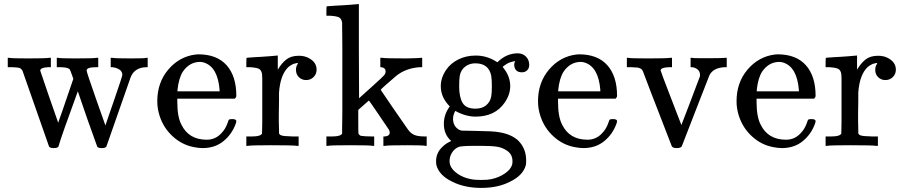

<svg xmlns="http://www.w3.org/2000/svg" viewBox="-20 -714 4434 940"><path d="M452 -385Q404 -385 404 -369Q404 -361 449 -233Q494 -105 496 -100L537 -219Q579 -341 579 -347Q579 -364 564.5 -373.5Q550 -383 530 -385H522V-431H529Q542 -428 624 -428Q692 -428 698 -431H703V-385H697Q696 -385 690.5 -384.5Q685 -384 682 -384Q635 -377 619 -334L501 3Q497 11 479 11Q460 11 456 4Q455 3 407 -133L361 -267Q276 -35 266 4Q261 11 243 11Q224 11 220 3L90 -368Q83 -379 75 -381.5Q67 -384 40 -385H18V-431H24Q35 -428 116 -428Q206 -428 221 -431H229V-385H215Q177 -383 177 -368Q177 -367 221 -239L265 -113Q266 -117 271.5 -132.5Q277 -148 286 -173Q295 -198 304 -226L339 -328L333 -345Q324 -371 321 -375Q312 -384 278 -385H258V-431H264Q274 -428 348 -428Q441 -428 454 -431H461V-385Z M1137 -245Q1137 -238 1130 -231H848V-216Q848 -142 868 -104Q904 -30 992 -30Q1035 -30 1064 -62Q1084 -82 1095 -114Q1098 -125 1101 -128Q1104 -131 1117 -131Q1137 -131 1137 -121Q1137 -117 1134 -108Q1115 -56 1073.5 -22.5Q1032 11 972 11Q953 11 928 6Q871 -5 826 -46Q781 -87 762 -145Q750 -181 750 -218Q750 -310 804 -373.5Q858 -437 937 -447Q941 -448 951 -448Q1042 -448 1089.5 -394.5Q1137 -341 1137 -245ZM1055 -275Q1046 -384 981 -407Q974 -410 960 -411Q908 -411 875 -363Q855 -331 849 -274V-267H1055Z M1202 -46H1216Q1255 -46 1263 -60V-68Q1263 -77 1263.5 -91Q1264 -105 1264 -122.5Q1264 -140 1264 -161.5Q1264 -183 1264 -203Q1264 -234 1264 -269.5Q1264 -305 1264 -328L1263 -351Q1260 -370 1248.5 -376.5Q1237 -383 1204 -385H1186V-408Q1186 -431 1188 -431L1198 -432Q1208 -433 1226 -434Q1244 -435 1262 -436Q1278 -437 1297 -438.5Q1316 -440 1326 -441Q1336 -442 1337 -442H1340V-373Q1359 -405 1382 -423Q1405 -441 1443 -441Q1471 -441 1491 -430Q1530 -410 1530 -373Q1530 -351 1515 -336.5Q1500 -322 1479 -322Q1458 -322 1443.5 -336Q1429 -350 1429 -372Q1429 -389 1437 -400Q1439 -404 1439 -405Q1437 -407 1416 -401Q1400 -393 1392 -386Q1352 -348 1346 -260V-221Q1345 -182 1345 -154Q1345 -141 1345 -126.5Q1345 -112 1345.5 -101Q1346 -90 1346 -81Q1346 -72 1346 -66V-61Q1350 -53 1358 -51Q1368 -47 1411 -46H1442V0H1433Q1415 -3 1306 -3Q1208 -3 1194 0H1186V-46Z M1594 -46H1608Q1647 -46 1655 -60V-68Q1655 -77 1655 -91Q1655 -105 1655.5 -124Q1656 -143 1656 -167.5Q1656 -192 1656 -217.5Q1656 -243 1656 -272.5Q1656 -302 1656 -329Q1656 -366 1656 -407.5Q1656 -449 1656 -482Q1656 -515 1655.5 -542.5Q1655 -570 1655 -586Q1655 -602 1655 -603Q1652 -622 1640.5 -628.5Q1629 -635 1596 -637H1578V-660Q1578 -683 1580 -683L1590 -684Q1600 -685 1619 -686Q1638 -687 1656 -688Q1673 -689 1693 -690.5Q1713 -692 1723 -693Q1733 -694 1734 -694H1737V-463L1738 -233L1798 -287Q1858 -341 1862 -347Q1868 -356 1868 -364Q1868 -382 1847 -385H1842V-431H1851Q1864 -428 1970 -428Q1977 -428 1988.5 -428.5Q2000 -429 2006 -429Q2012 -429 2021.5 -429.5Q2031 -430 2036 -430.5Q2041 -431 2042 -431H2047V-385H2034Q1965 -380 1918 -341Q1844 -278 1844 -274Q1844 -273 1907.5 -180.5Q1971 -88 1978 -79Q1992 -60 2009.5 -53Q2027 -46 2058 -46H2069V0H2063Q2051 -3 1976 -3Q1878 -3 1865 0H1857V-46H1864Q1888 -48 1888 -65Q1888 -72 1884 -79Q1881 -84 1834 -153Q1787 -222 1786 -222Q1774 -212 1760 -199L1734 -176V-120Q1734 -62 1735 -60Q1739 -52 1747 -49Q1768 -46 1796 -46H1812V0H1804Q1793 -3 1695 -3Q1597 -3 1586 0H1578V-46Z M2415 -409Q2459 -453 2515 -453Q2539 -453 2555 -437Q2571 -421 2571 -396Q2571 -380 2561 -370Q2551 -360 2535 -360Q2503 -360 2498 -390Q2496 -404 2501 -411Q2501 -412 2502 -414V-415Q2498 -414 2493 -413Q2469 -409 2449 -393Q2441 -388 2441 -386Q2443 -384 2445 -381Q2478 -340 2478 -292Q2478 -251 2451 -212Q2404 -143 2308 -143Q2260 -143 2209 -171Q2198 -151 2198 -133Q2198 -98 2224 -81Q2233 -75 2241.5 -74.5Q2250 -74 2313 -73Q2397 -72 2421 -67Q2482 -58 2517 -26Q2556 13 2556 72Q2556 90 2554 96Q2540 145 2478 175Q2419 206 2336 206Q2254 206 2193 175Q2131 145 2117 96Q2115 90 2115 75Q2115 34 2146 5Q2161 -10 2178 -18L2189 -24Q2153 -55 2153 -108Q2153 -154 2182 -193Q2138 -237 2138 -292Q2138 -334 2165 -373Q2186 -404 2224 -423Q2262 -442 2309 -442Q2360 -442 2404 -416ZM2228 -292Q2228 -238 2245 -210Q2262 -182 2308 -182Q2340 -182 2360 -198.5Q2380 -215 2385 -242Q2388 -258 2388 -292Q2388 -326 2385 -343Q2373 -404 2307 -404Q2278 -404 2257 -387.5Q2236 -371 2231 -343Q2228 -326 2228 -292ZM2461 23Q2439 8 2411.5 4Q2384 0 2333 0H2304Q2237 0 2224 6Q2204 15 2192.5 34Q2181 53 2181 74Q2181 85 2184 94Q2192 117 2220 136.5Q2248 156 2285 163Q2303 167 2336 167Q2368 167 2386 163Q2423 155 2451.5 135.5Q2480 116 2487 93Q2489 88 2489 75Q2489 41 2461 23Z M3001 -245Q3001 -238 2994 -231H2712V-216Q2712 -142 2732 -104Q2768 -30 2856 -30Q2899 -30 2928 -62Q2948 -82 2959 -114Q2962 -125 2965 -128Q2968 -131 2981 -131Q3001 -131 3001 -121Q3001 -117 2998 -108Q2979 -56 2937.5 -22.5Q2896 11 2836 11Q2817 11 2792 6Q2735 -5 2690 -46Q2645 -87 2626 -145Q2614 -181 2614 -218Q2614 -310 2668 -373.5Q2722 -437 2801 -447Q2805 -448 2815 -448Q2906 -448 2953.5 -394.5Q3001 -341 3001 -245ZM2919 -275Q2910 -384 2845 -407Q2838 -410 2824 -411Q2772 -411 2739 -363Q2719 -331 2713 -274V-267H2919Z M3368 -431Q3373 -429 3416 -429H3452Q3509 -429 3533 -431H3538V-385H3527Q3471 -382 3453 -345Q3451 -341 3385.5 -172Q3320 -3 3318 2Q3313 11 3293 11Q3274 11 3269 2Q3129 -359 3128 -364Q3124 -374 3116.5 -378Q3109 -382 3103 -383Q3097 -384 3073 -385H3049V-431H3055Q3065 -428 3152 -428Q3247 -428 3262 -431H3270V-385H3256Q3217 -384 3214 -370Q3214 -366 3265 -234L3316 -102Q3347 -181 3407 -341V-349Q3407 -365 3394 -375Q3381 -385 3365 -385H3361V-431Z M3973 -245Q3973 -238 3966 -231H3684V-216Q3684 -142 3704 -104Q3740 -30 3828 -30Q3871 -30 3900 -62Q3920 -82 3931 -114Q3934 -125 3937 -128Q3940 -131 3953 -131Q3973 -131 3973 -121Q3973 -117 3970 -108Q3951 -56 3909.5 -22.5Q3868 11 3808 11Q3789 11 3764 6Q3707 -5 3662 -46Q3617 -87 3598 -145Q3586 -181 3586 -218Q3586 -310 3640 -373.5Q3694 -437 3773 -447Q3777 -448 3787 -448Q3878 -448 3925.5 -394.5Q3973 -341 3973 -245ZM3891 -275Q3882 -384 3817 -407Q3810 -410 3796 -411Q3744 -411 3711 -363Q3691 -331 3685 -274V-267H3891Z M4038 -46H4052Q4091 -46 4099 -60V-68Q4099 -77 4099.5 -91Q4100 -105 4100 -122.5Q4100 -140 4100 -161.5Q4100 -183 4100 -203Q4100 -234 4100 -269.5Q4100 -305 4100 -328L4099 -351Q4096 -370 4084.5 -376.5Q4073 -383 4040 -385H4022V-408Q4022 -431 4024 -431L4034 -432Q4044 -433 4062 -434Q4080 -435 4098 -436Q4114 -437 4133 -438.5Q4152 -440 4162 -441Q4172 -442 4173 -442H4176V-373Q4195 -405 4218 -423Q4241 -441 4279 -441Q4307 -441 4327 -430Q4366 -410 4366 -373Q4366 -351 4351 -336.5Q4336 -322 4315 -322Q4294 -322 4279.5 -336Q4265 -350 4265 -372Q4265 -389 4273 -400Q4275 -404 4275 -405Q4273 -407 4252 -401Q4236 -393 4228 -386Q4188 -348 4182 -260V-221Q4181 -182 4181 -154Q4181 -141 4181 -126.5Q4181 -112 4181.5 -101Q4182 -90 4182 -81Q4182 -72 4182 -66V-61Q4186 -53 4194 -51Q4204 -47 4247 -46H4278V0H4269Q4251 -3 4142 -3Q4044 -3 4030 0H4022V-46Z"/></svg>

Font: KaTeX_Main
Style: Regular
Weight: 400
Version: Version 1.1; ttfautohint (v1.3)